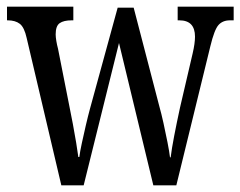

<svg xmlns="http://www.w3.org/2000/svg" viewBox="-20 -556 721 576"><path d="M60 -442Q53 -474 39.5 -484.5Q26 -495 3 -495H1V-536H200V-495H195Q171 -495 159 -486.5Q147 -478 147 -453Q147 -445 149 -433Q151 -421 154 -410L188 -238Q193 -214 198.5 -184.5Q204 -155 208.5 -128Q213 -101 215 -85H218Q220 -101 225.5 -126.5Q231 -152 237.5 -180Q244 -208 250 -230L333 -533H381L458 -237Q464 -216 470.5 -186.5Q477 -157 482.5 -129Q488 -101 490 -84H492Q495 -109 502.5 -148Q510 -187 520 -233L558 -396Q565 -426 565 -446Q565 -495 518 -495H513V-536H681V-495H670Q648 -495 635.5 -481Q623 -467 611 -417L509 0H440L337 -427L231 0H164Z"/></svg>

Font: Noto Serif Hebrew ExtraCondensed
Style: Regular
Weight: 400
Width: 2
Designer: Monotype Design Team
Foundry: Monotype Imaging Inc.
Version: Version 2.004; ttfautohint (v1.8.4.7-5d5b)